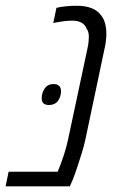

<svg xmlns="http://www.w3.org/2000/svg" viewBox="-52 -660 421 680"><path d="M-32.2 0 -21.5 -51.8H152.3Q164.6 -81.5 174.1 -110.6Q183.6 -139.6 189.5 -168L258.3 -490.7Q260.7 -502.4 261.7 -512.7Q262.7 -522.9 262.7 -529.8Q262.7 -539.1 260.7 -546.1Q258.8 -553.2 254.9 -557.6Q251 -570.8 238 -578.9Q225.1 -586.9 203.6 -586.9Q189.5 -586.9 173.1 -584.7Q156.7 -582.5 136.7 -578.6L147.9 -632.3Q164.6 -636.2 182.9 -637.9Q201.2 -639.6 219.7 -639.6Q250.5 -639.6 271.7 -631.3Q293 -623 304.7 -607.4Q315.4 -594.7 320.1 -577.4Q324.7 -560.1 324.7 -540Q324.7 -528.8 323.2 -516.1Q321.8 -503.4 318.8 -490.2L250 -164.1Q245.1 -141.6 236.8 -115Q228.5 -88.4 220.2 -63.7Q211.9 -39.1 205.6 -23.4L195.3 0ZM121.6 -288.1Q108.9 -288.1 102.3 -293.9Q95.7 -299.8 95.7 -311.5Q95.7 -331.5 106.4 -346.9Q117.2 -362.3 137.2 -362.3Q150.4 -362.3 157.2 -356Q164.1 -349.6 164.1 -337.4Q164.1 -316.9 153.1 -302.5Q142.1 -288.1 121.6 -288.1Z"/></svg>

Font: Open Sans SemiCondensed Light
Style: Italic
Weight: 300
Width: 4
Italic angle: -12°
Designer: Monotype Design Team
Foundry: Monotype Imaging Inc.
Version: Version 3.000